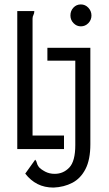

<svg xmlns="http://www.w3.org/2000/svg" viewBox="-20 -673 490 867"><path d="M345 -554Q326 -554 312 -568.5Q298 -583 298 -603Q298 -624 311.5 -638.5Q325 -653 345 -653Q365 -653 379 -638Q393 -623 393 -603Q393 -583 379 -568.5Q365 -554 345 -554ZM58 0V-623H135Q135 -613 131 -605.5Q127 -598 127 -589V-61H269V0ZM222 174Q181 174 149.5 158Q118 142 94 111L139 48Q145 55 146.5 63Q148 71 155 80.5Q162 90 184 102Q203 112 227 112Q266 112 293 83.5Q320 55 320 -18V-399H194V-457H388V-22Q388 48 366 90.5Q344 133 306.5 152.5Q269 172 222 174Z"/></svg>

Font: Inconsolata SemiCondensed
Style: Regular
Weight: 400
Width: 4
Monospace: yes
Designer: Raph Levien, Cyreal, Brenton Simpson
Foundry: Raph Levien, Cyreal, Google
Version: Version 3.000; ttfautohint (v1.8.2.53-6de2)